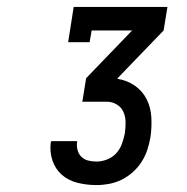

<svg xmlns="http://www.w3.org/2000/svg" viewBox="-20 -858 540 555"><path d="M259 -323Q231 -323 204.5 -329.5Q178 -336 159 -352.5Q140 -369 131.5 -394.5Q123 -420 127 -448Q128 -448 128 -449Q128 -450 128 -450H203Q203 -450 203 -450Q203 -450 203 -449Q201 -437 204 -425Q207 -413 215 -405Q223 -397 234.5 -394Q246 -391 259 -391Q274 -391 289.5 -397Q305 -403 316 -415Q327 -427 332.5 -442.5Q338 -458 341 -473Q343 -488 343 -504Q343 -520 337 -534Q331 -548 317.5 -556Q304 -564 289 -564H218L229 -632L362 -770H245L239 -736H177L193 -838H464L453 -770L320 -632V-630Q347 -626 369.5 -610.5Q392 -595 404 -571Q416 -547 417.5 -518.5Q419 -490 415 -462Q412 -444 406 -425.5Q400 -407 389.5 -390.5Q379 -374 364 -360.5Q349 -347 331.5 -338.5Q314 -330 295.5 -326.5Q277 -323 259 -323Z"/></svg>

Font: Iosevka Gothic
Style: Italic
Weight: 400
Italic angle: -9°
Monospace: yes
Designer: Belleve Invis
Foundry: Belleve Invis
Version: Version 15.5.1; ttfautohint (v1.8.4)